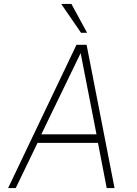

<svg xmlns="http://www.w3.org/2000/svg" viewBox="-20 -949 692 969"><path d="M21 0 366 -723H417L558 0H518.5L474.5 -228H169.5L59.5 0ZM188.5 -271H467L387 -681ZM389 -783.5 289 -929H340.5L419.5 -783.5Z"/></svg>

Font: Public Sans Thin Thin
Style: Italic
Weight: 250
Italic angle: -8°
Version: Version 2.001